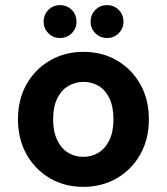

<svg xmlns="http://www.w3.org/2000/svg" viewBox="-20 -716 650 748"><path d="M304 12Q232 12 174.5 -21.5Q117 -55 83.5 -114.5Q50 -174 50 -251Q50 -329 83.5 -388Q117 -447 175 -480.5Q233 -514 305 -514Q378 -514 435.5 -480.5Q493 -447 526.5 -388Q560 -329 560 -251Q560 -174 526.5 -114.5Q493 -55 435 -21.5Q377 12 304 12ZM304 -105Q337 -105 363.5 -121Q390 -137 406 -170Q422 -203 422 -251Q422 -300 406.5 -332.5Q391 -365 364.5 -381Q338 -397 305 -397Q273 -397 246 -381Q219 -365 203 -332.5Q187 -300 187 -251Q187 -203 203 -170Q219 -137 245.5 -121Q272 -105 304 -105ZM213 -568Q187 -568 168.5 -586.5Q150 -605 150 -631Q150 -659 168.5 -677.5Q187 -696 213 -696Q241 -696 259.5 -677.5Q278 -659 278 -631Q278 -605 259.5 -586.5Q241 -568 213 -568ZM397 -568Q370 -568 351.5 -586.5Q333 -605 333 -631Q333 -659 351.5 -677.5Q370 -696 397 -696Q424 -696 442.5 -677.5Q461 -659 461 -631Q461 -605 442.5 -586.5Q424 -568 397 -568Z"/></svg>

Font: DM Sans 16pt
Style: Bold
Weight: 700
Version: Version 4.004;gftools[0.9.30]